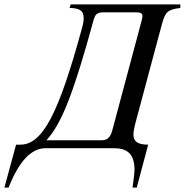

<svg xmlns="http://www.w3.org/2000/svg" viewBox="-123 -673 839 872"><path d="M696 -653H198L193 -637C235 -636 257 -627 257 -591C257 -579 255 -564 249 -544C143 -155 70 -16 -31 -16H-50L-103 179H-84C-36 57 20 0 85 0H391C444 0 488 15 488 99C488 113 480 172 479 179H498L550 -16C500 -16 483 -32 483 -62C483 -76 487 -94 492 -114L612 -562C628 -621 639 -629 696 -637ZM387 -81C379 -52 367 -36 339 -36H88C162 -117 217 -272 302 -582C309 -606 317 -617 345 -617H496C518 -617 524 -611 524 -600C524 -595 523 -589 521 -582Z"/></svg>

Font: XITS
Style: Italic
Weight: 400
Italic angle: -16.33°
Designer: MicroPress Inc., with final additions and corrections provided by Coen Hoffman, Elsevier (retired)
Version: Version 1.107